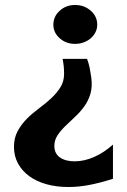

<svg xmlns="http://www.w3.org/2000/svg" viewBox="-20 -739 508 770"><path d="M329 -503Q336 -485 339.5 -467.5Q343 -450 346 -429Q351 -391 342.5 -362.5Q334 -334 317.5 -311.5Q301 -289 280.5 -270Q260 -251 241.5 -233Q223 -215 210.5 -196Q198 -177 198 -154Q198 -123 220.5 -107.5Q243 -92 279 -92Q318 -92 357.5 -109.5Q397 -127 433 -159V-22Q383 -6 339.5 2.5Q296 11 254 11Q207 11 167 0Q127 -11 98 -32Q69 -53 52.5 -83Q36 -113 36 -150Q36 -186 51 -213.5Q66 -241 88 -263Q110 -285 136.5 -304.5Q163 -324 185 -344.5Q207 -365 222 -388.5Q237 -412 237 -443Q237 -460 235.5 -474Q234 -488 231 -503ZM370 -640Q370 -624 363 -610Q356 -596 344 -585.5Q332 -575 315.5 -569Q299 -563 281 -563Q245 -563 219.5 -585.5Q194 -608 194 -640Q194 -673 219.5 -696Q245 -719 281 -719Q318 -719 344 -696Q370 -673 370 -640Z"/></svg>

Font: LT Museum
Style: Bold
Weight: 700
Designer: Daniel Lyons
Foundry: LyonsType
Version: Version 1.010